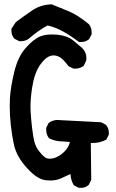

<svg xmlns="http://www.w3.org/2000/svg" viewBox="-20 -856 540 895"><path d="M213.9 -14.6Q205.1 -14.6 195.3 -15.6Q153.3 -19.5 105.5 -73.2Q57.6 -125 44.9 -181.6Q25.4 -275.4 25.4 -361.3Q25.4 -380.9 26.4 -399.4Q29.3 -449.2 46.4 -520.5Q63.5 -591.8 100.1 -632.8Q136.7 -673.8 168 -686.5Q190.4 -695.3 220.7 -695.3Q233.4 -695.3 247.1 -694.3Q293.9 -689.5 320.3 -668Q361.3 -633.8 362.3 -632.8Q382.8 -613.3 382.8 -585Q382.8 -574.2 380.9 -571.3L370.1 -548.8Q352.5 -536.1 331.1 -536.1Q328.1 -536.1 322.3 -536.1L298.8 -547.9Q274.4 -582 254.9 -591.8Q242.2 -597.7 229.5 -597.7Q207 -597.7 186.5 -577.1Q176.8 -567.4 167 -553.7Q140.6 -516.6 129.9 -448.2Q122.1 -399.4 122.1 -356.4Q122.1 -336.9 125.5 -298.3Q128.9 -259.8 135.3 -219.2Q141.6 -178.7 157.2 -158.2Q171.9 -136.7 189.5 -123Q198.2 -116.2 211.9 -116.2Q218.8 -116.2 228.5 -118.2Q255.9 -125 280.3 -149.4Q300.8 -169.9 305.7 -194.3Q286.1 -196.3 270.5 -196.8Q254.9 -197.3 246.1 -199.2Q227.5 -202.1 208 -211.9Q195.3 -229.5 195.3 -251Q195.3 -253.9 195.3 -259.8L207 -283.2Q226.6 -296.9 249 -296.9Q254.9 -296.9 261.7 -295.9L451.2 -286.1L473.6 -274.4Q487.3 -258.8 487.3 -237.3Q487.3 -234.4 487.3 -228.5L475.6 -205.1Q445.3 -189.5 413.1 -189.5Q408.2 -189.5 403.3 -189.5L405.3 -17.6L393.6 5.9Q383.8 14.6 374.5 17.1Q365.2 19.5 359.4 19.5Q353.5 19.5 347.7 19.5L324.2 7.8Q309.6 -16.6 308.6 -44.9Q287.1 -35.2 265.1 -24.9Q243.2 -14.6 213.9 -14.6ZM78.1 -664.1Q75.2 -664.1 69.3 -664.1L46.9 -675.8Q33.2 -691.4 33.2 -712.9Q33.2 -715.8 33.2 -721.7L53.7 -752.9Q91.8 -781.2 130.4 -807.6Q168.9 -834 220.7 -835.9Q262.7 -819.3 302.2 -802.7Q341.8 -786.1 394.5 -743.2Q407.2 -726.6 407.2 -705.1Q407.2 -702.1 407.2 -696.3L395.5 -673.8Q379.9 -660.2 358.4 -660.2Q355.5 -660.2 348.6 -660.2Q312.5 -687.5 276.4 -708Q240.2 -728.5 202.1 -737.3Q162.1 -716.8 114.3 -675.8Q99.6 -664.1 78.1 -664.1Z"/></svg>

Font: JasonHandwriting2
Style: SemiBold
Weight: 600
Version: Version 1.04.7